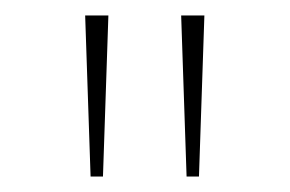

<svg xmlns="http://www.w3.org/2000/svg" viewBox="-20 -782 374 248"><path d="M97 -554 90 -762H120L113 -554ZM221 -554 214 -762H244L237 -554Z"/></svg>

Font: Bitter Thin Thin
Style: Regular
Weight: 250
Version: Version 2.002